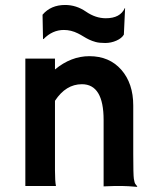

<svg xmlns="http://www.w3.org/2000/svg" viewBox="-20 -745 624 769"><path d="M200.2 -62.5Q200.2 -19.5 204.1 0H81.5V-510.3H200.2V-466.8Q264.6 -520 337.9 -520Q418 -520 465.8 -465.6Q513.7 -411.1 513.7 -322.3V-127.9Q513.7 -45.4 516.1 -28.8Q518.6 -12.2 522.7 -7.3Q526.9 -2.4 529.8 1.5L528.8 3.4Q489.3 0 471.2 0H437Q421.4 0 395 1.5V-264.6Q395 -407.7 308.1 -407.7Q243.7 -407.7 200.2 -341.3ZM235.8 -625Q189.9 -625 154.3 -588.4L152.3 -588.9L150.4 -686Q183.6 -725.1 240.7 -725.1Q285.6 -725.1 324.2 -698.5Q362.8 -671.9 403.8 -671.9Q461.9 -671.9 480 -712.9L481 -711.9L476.1 -606.4Q467.8 -591.8 446.3 -582.3Q424.8 -572.8 401.4 -572.8Q377.9 -572.8 363.5 -576.7Q349.1 -580.6 336.9 -586.4Q324.7 -592.3 314.2 -598.9Q303.7 -605.5 292 -611.3Q264.6 -625 235.8 -625Z"/></svg>

Font: Hammersmith One
Style: Regular
Weight: 400
Designer: Nicole Fally
Foundry: Nicole Fally
Version: Version 1.003